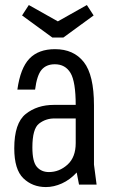

<svg xmlns="http://www.w3.org/2000/svg" viewBox="-20 -748 463 778"><path d="M198.8 -323Q130.2 -323 84 -285.9Q37.8 -248.8 37.8 -147Q37.8 -61 74.7 -25.5Q111.6 10 166 10Q198.2 10 230.8 -4.7Q263.4 -19.4 290.8 -49L300.2 0H371.4L360.8 -81V-323ZM50.4 -385H122.2Q129.6 -443 148.6 -465.3Q167.6 -487.6 202.2 -487.6Q244.6 -487.6 265.7 -452.4Q286.8 -417.2 286.8 -321H360.8Q360.8 -444 319.7 -496.4Q278.6 -548.8 202.8 -548.8Q136.2 -548.8 99.4 -510.6Q62.6 -472.4 50.4 -385ZM111.2 -150.4Q111.2 -226.4 138.3 -247.2Q165.4 -268 199.8 -268H286.8V-168.4Q286.8 -110.8 253.5 -80.8Q220.2 -50.8 178.2 -50.8Q147.8 -50.8 129.5 -71.7Q111.2 -92.6 111.2 -150.4ZM236.6 -595.8 359.4 -685.4 332 -727.6 214.4 -661.4 96.8 -727.6 69.4 -685.4 192.2 -595.8Z"/></svg>

Font: Secuela Light
Style: Regular
Weight: 300
Designer: Fernando Haro
Foundry: deFharo
Version: Version 1.708